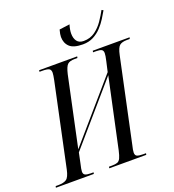

<svg xmlns="http://www.w3.org/2000/svg" viewBox="-191 -1055 1067 1180"><g transform="rotate(-20 342.0 -465.5)"><path d="M429 -771Q368 -771 342.5 -795.5Q317 -820 317 -860Q317 -869 319 -880Q321 -891 325 -906L393 -915Q388 -899 385.5 -884.5Q383 -870 383 -858Q383 -827 397 -808Q411 -789 441 -789Q484 -789 515.5 -812Q547 -835 569.5 -868Q592 -901 608 -931L619 -925Q607 -904 590.5 -877.5Q574 -851 551 -826.5Q528 -802 498 -786.5Q468 -771 429 -771ZM-29 0 -27 -10H-9Q26 -10 44 -22.5Q62 -35 72 -82L187 -624Q190 -640 192 -651.5Q194 -663 194 -671Q194 -691 182 -697.5Q170 -704 138 -704H120L121 -714H370L368 -704H349Q318 -704 303.5 -691Q289 -678 278 -631L181 -175L513 -559L528 -625Q536 -659 536 -675Q536 -693 524.5 -698.5Q513 -704 490 -704H470L472 -714H713L710 -704H691Q660 -704 644 -691.5Q628 -679 618 -631L502 -86Q498 -70 496 -58.5Q494 -47 494 -39Q494 -20 507 -15Q520 -10 545 -10H564L562 0H320L322 -10H342Q365 -10 377.5 -15Q390 -20 397.5 -36Q405 -52 412 -83L510 -540L178 -156L164 -89Q155 -52 155 -38Q155 -21 167 -15.5Q179 -10 201 -10H221L219 0Z"/></g></svg>

Font: Noto Serif Display ExtraCondensed
Style: Italic
Weight: 400
Width: 2
Italic angle: -12°
Designer: Monotype Design Team
Foundry: Monotype Imaging Inc.
Version: Version 2.009